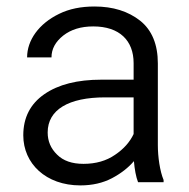

<svg xmlns="http://www.w3.org/2000/svg" viewBox="-20 -558 580 588"><path d="M481 0V-6.8C469.7 -33.7 463.4 -77.6 463.4 -113.3V-363.8C463.4 -421.9 445.3 -465.8 409.2 -494.6C372.6 -523.4 326.2 -538.1 269.5 -538.1C228 -538.1 191.9 -530.8 161.1 -515.6C98.6 -485.4 63 -434.6 63 -382.3H137.7C137.7 -408.2 149.9 -430.2 173.8 -449.2C197.8 -467.8 228 -477.1 265.6 -477.1C346.2 -477.1 389.2 -433.6 389.2 -364.7V-314H290.5C216.8 -314 158.7 -299.3 115.7 -269.5C72.8 -239.7 51.3 -197.8 51.3 -143.6C51.3 -57.1 120.6 9.8 226.1 9.8C262.7 9.8 294.9 2.4 322.8 -12.2C350.6 -26.9 373 -44.4 390.1 -64.5C392.1 -40.5 396.5 -15.6 402.8 0ZM235.8 -56.2C200.7 -56.2 173.8 -65.4 154.8 -84.5C135.7 -103 126 -125.5 126 -152.3C126 -222.2 190.4 -259.8 301.8 -259.8H389.2V-147.5C377.9 -123.5 359.4 -102.1 332.5 -84C305.7 -65.4 273.4 -56.2 235.8 -56.2Z"/></svg>

Font: Vazirmatn Light
Style: Regular
Weight: 300
Designer: Saber Rastikerdar
Foundry: Saber Rastikerdar
Version: Version 33.003